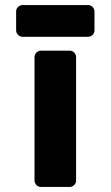

<svg xmlns="http://www.w3.org/2000/svg" viewBox="-20 -717 441 762"><path d="M117 0C117 11 127 25 142 25H257C268 25 282 15 282 0V-491C282 -502 272 -516 257 -516H142C131 -516 117 -506 117 -491ZM44 -596C44 -585 54 -571 69 -571H330C341 -571 355 -581 355 -596V-672C355 -683 345 -697 330 -697H69C58 -697 44 -687 44 -672Z"/></svg>

Font: Falling Sky
Style: Blk
Weight: 900
Designer: Paul D. Hunt
Foundry: Adobe Systems Incorporated
Version: Version 1.02